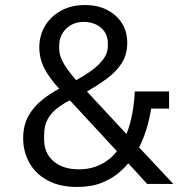

<svg xmlns="http://www.w3.org/2000/svg" viewBox="-20 -730 734 762"><path d="M564 0 490 -81H488Q474 -63 448 -41.5Q422 -20 382 -4Q342 12 286 12Q217 12 169 -14Q121 -40 96.5 -84Q72 -128 72 -181Q72 -233 93 -270Q114 -307 146.5 -333Q179 -359 215 -378Q179 -416 157.5 -456Q136 -496 136 -542Q136 -589 158.5 -627Q181 -665 222 -687.5Q263 -710 317 -710Q367 -710 404.5 -691Q442 -672 463.5 -638.5Q485 -605 485 -560Q485 -514 463.5 -480Q442 -446 405.5 -419Q369 -392 325 -367L482 -198Q497 -236 505 -279.5Q513 -323 515 -367H651V-299H580Q573 -256 561 -217Q549 -178 532 -145L668 0ZM313 -643Q270 -643 242.5 -616Q215 -589 215 -549V-537Q215 -517 223.5 -497Q232 -477 247 -456Q262 -435 282 -412Q314 -429 342.5 -449.5Q371 -470 389.5 -494.5Q408 -519 408 -546V-558Q408 -585 395 -604Q382 -623 360.5 -633Q339 -643 313 -643ZM293 -58Q327 -58 354.5 -67Q382 -76 404.5 -92Q427 -108 444 -130L257 -332Q230 -318 206.5 -300Q183 -282 169 -256.5Q155 -231 155 -192V-177Q155 -122 192.5 -90Q230 -58 293 -58Z"/></svg>

Font: IBM Plex Sans
Style: Regular
Weight: 400
Designer: Mike Abbink, Paul van der Laan, Pieter van Rosmalen
Foundry: Bold Monday
Version: Version 3.201